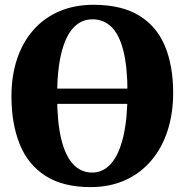

<svg xmlns="http://www.w3.org/2000/svg" viewBox="-20 -773 774 805"><path d="M362.5 11.5Q244.5 12 170.5 -35.8Q96.5 -83.5 62.2 -169.5Q28 -255.5 28 -369Q28 -456 51.8 -526.5Q75.5 -597 120.5 -647.8Q165.5 -698.5 229.2 -725.8Q293 -753 373.5 -753Q491 -752.5 564.5 -707Q638 -661.5 672 -578.8Q706 -496 706 -384Q706 -297 682.5 -224.8Q659 -152.5 614.2 -99.8Q569.5 -47 505.8 -18Q442 11 362.5 11.5ZM366.5 -49.5Q412.5 -49.5 445.8 -87.2Q479 -125 496.8 -199.8Q514.5 -274.5 514.5 -383.5Q514.5 -492.5 497.2 -560.5Q480 -628.5 447.2 -660.2Q414.5 -692 367.5 -692Q321 -692 288 -657Q255 -622 237.2 -550.2Q219.5 -478.5 219.5 -369.5Q219.5 -261 236.8 -190Q254 -119 287 -84.2Q320 -49.5 366.5 -49.5ZM673.5 -401.5V-337.5H60V-401.5Z"/></svg>

Font: Merriweather 36pt Black
Style: Regular
Weight: 900
Version: Version 2.100